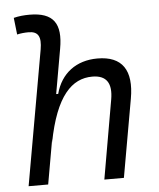

<svg xmlns="http://www.w3.org/2000/svg" viewBox="-53 -789 692 835"><g transform="rotate(-5 293.0 -371.5)"><path d="M368.7 0H454.1L514.2 -340.3C536.1 -463.4 492.7 -527.3 384.3 -527.3C292 -527.3 224.6 -477.1 201.2 -388.7H192.4L226.6 -583C246.6 -693.4 210.4 -742.7 106.9 -742.7C83.5 -742.7 60.1 -740.7 37.6 -734.9L45.9 -661.6C62.5 -665.5 79.6 -667 96.2 -667C138.7 -667 151.4 -642.6 142.1 -587.9L38.1 0H123.5L158.2 -196.8L156.2 -179.2C194.8 -381.8 266.6 -450.7 355 -450.7C417.5 -450.7 440.9 -414.6 428.7 -344.2Z"/></g></svg>

Font: Cascadia Mono SemiLight
Style: Italic
Weight: 350
Italic angle: -10°
Monospace: yes
Designer: Aaron Bell
Foundry: Saja Typeworks
Version: Version 2404.023